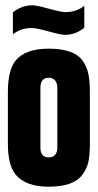

<svg xmlns="http://www.w3.org/2000/svg" viewBox="-20 -706 370 726"><path d="M319.8 -163.1Q319.8 -121.1 314.5 -95.2Q309.1 -69.3 292 -45.9Q258.8 0 164.1 0Q77.1 0 39.1 -45.9Q9.8 -81.5 9.8 -163.1V-356.9Q9.8 -441.4 39.1 -477.1Q76.2 -522 164.1 -522Q259.3 -522 292 -477.1Q308.6 -453.6 314.2 -426.5Q319.8 -399.4 319.8 -356.9ZM28.8 -576.2V-659.2Q62 -686 103 -686Q117.7 -686 164.6 -673.1Q211.4 -660.2 228 -660.2Q269 -660.2 298.8 -684.1V-601.1Q265.6 -574.2 225.1 -574.2Q210.4 -574.2 163.6 -587.2Q116.7 -600.1 100.1 -600.1Q58.6 -600.1 28.8 -576.2ZM132.8 -146Q132.8 -129.4 140.9 -120.1Q148.9 -110.8 164.1 -110.8Q179.2 -110.8 188 -120.1Q196.8 -129.4 196.8 -146V-373Q196.8 -392.1 188 -402.1Q179.2 -412.1 164.1 -412.1Q132.8 -412.1 132.8 -373Z"/></svg>

Font: Quaderni
Style: Regular
Weight: 400
Designer: Romain Laurent, Daphné Lejeune, Alexandre D’Hubert
Foundry: ESAD Valence
Version: Version 1.000;FEAKit 1.0